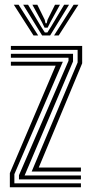

<svg xmlns="http://www.w3.org/2000/svg" viewBox="-20 -795 386 815"><path d="M114.5 -67 309.5 -529.8V-583.2H26.2V-600H328.8V-526.2L144.5 -83.8H323.5V-67ZM60.5 -33.5V-51.2L270.8 -537V-549.8H26.2V-566.5H290V-534L84.5 -50.2H323.5V-33.5ZM21.8 0V-60.2L216.2 -516.2H26.2V-533H246.8L41 -55.8V-16.8H323.5V0ZM38.8 -774.8H59L142 -644.5H122.2ZM78.5 -774.8H99.2L152.2 -685.5L170.2 -657.2H181.2L199 -685.5L252.2 -774.8H273L192.8 -644.5H158.8ZM117.5 -774.8H138.5L169.8 -711.2L173.2 -696.2H178.2L181.8 -711.2L213.5 -774.8H234.5L193.8 -700.8L182.2 -677.5H169.2L158 -700.8ZM292.5 -774.8H312.8L229.2 -644.5H209.5Z"/></svg>

Font: Big Shoulders Inline Text SemiBold
Style: Regular
Weight: 600
Designer: Patric King
Foundry: XO Type Co
Version: Version 1.000